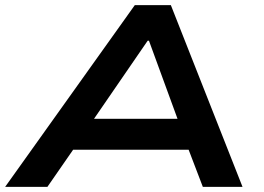

<svg xmlns="http://www.w3.org/2000/svg" viewBox="-38 -725 1023 745"><path d="M-18 0 485 -705H625L903 0H749L671 -204L737 -144H200L288 -205L146 0ZM535 -567 300 -225 268 -264H707L664 -228L540 -567Z"/></svg>

Font: Nunito Sans 7pt Expanded
Style: Bold Italic
Weight: 700
Width: 7
Italic angle: -9°
Designer: Vernon Adams
Foundry: Vernon Adams
Version: Version 3.101;gftools[0.9.27]